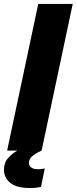

<svg xmlns="http://www.w3.org/2000/svg" viewBox="-29 -760 387 969"><path d="M7 0 164 -740H338L181 0Q181 0 165 7.5Q149 15 133 29Q117 43 117 62Q117 76 128 85Q139 94 164 94Q176 94 186.5 92Q197 90 197 90L178 183Q178 183 162.5 186Q147 189 123 189Q55 189 23 163Q-9 137 -9 97Q-9 61 12 37.5Q33 14 59 0Z"/></svg>

Font: Be Vietnam Pro ExtraBold
Style: Italic
Weight: 800
Italic angle: -12°
Designer: Lam Bao, Tony Le, Vietanh Nguyen
Foundry: Yellow Type Foundry
Version: Version 1.002; ttfautohint (v1.8.3)